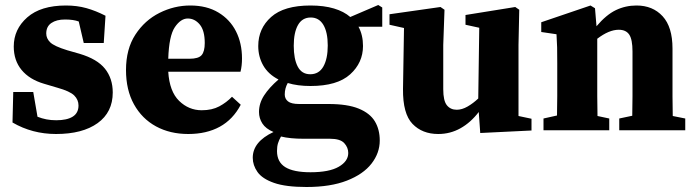

<svg xmlns="http://www.w3.org/2000/svg" viewBox="-20 -521 2782 768"><path d="M204 15Q109 15 30 -31L33 -153H113L130 -54Q148 -47 166 -43.5Q184 -40 205 -40Q248 -40 271 -54.5Q294 -69 294 -99Q294 -122 277 -139Q260 -156 210 -170L156 -186Q98 -203 66.5 -241Q35 -279 35 -335Q35 -404 89 -451.5Q143 -499 244 -499Q288 -499 325.5 -488.5Q363 -478 402 -458L395 -349H315L295 -435Q274 -443 240 -443Q206 -443 185.5 -429Q165 -415 165 -387Q165 -367 181 -351.5Q197 -336 249 -320L298 -306Q369 -285 400 -246Q431 -207 431 -151Q431 -72 370.5 -28.5Q310 15 204 15Z M731 -447Q703 -447 679.5 -412.5Q656 -378 653 -286H738Q774 -286 786.5 -300.5Q799 -315 799 -349Q799 -399 779 -423Q759 -447 731 -447ZM733 15Q660 15 604 -15.5Q548 -46 516 -103.5Q484 -161 484 -241Q484 -325 521.5 -382.5Q559 -440 618 -469.5Q677 -499 741 -499Q807 -499 853.5 -471Q900 -443 924 -395.5Q948 -348 948 -287Q948 -258 942 -234H653Q658 -155 696.5 -117.5Q735 -80 787 -80Q828 -80 857 -95.5Q886 -111 908 -134L943 -102Q912 -43 859 -14Q806 15 733 15Z M1221 -224Q1256 -224 1273.5 -255Q1291 -286 1291 -339Q1291 -392 1273.5 -421.5Q1256 -451 1223 -451Q1189 -451 1172 -421Q1155 -391 1155 -338Q1155 -285 1171 -254.5Q1187 -224 1221 -224ZM1088 83Q1088 127 1121 147.5Q1154 168 1222 168Q1297 168 1335 146Q1373 124 1373 91Q1373 69 1357 51.5Q1341 34 1300 34H1195Q1140 34 1104 25Q1096 39 1092 52Q1088 65 1088 83ZM1222 -177Q1170 -177 1131 -189Q1119 -168 1119 -143Q1119 -126 1132 -115.5Q1145 -105 1177 -105H1294Q1370 -105 1415 -86.5Q1460 -68 1479.5 -35.5Q1499 -3 1499 41Q1499 91 1466 133.5Q1433 176 1367.5 201.5Q1302 227 1206 227Q1123 227 1076 210.5Q1029 194 1010 167Q991 140 991 110Q991 46 1074 7Q1043 -6 1029.5 -27Q1016 -48 1016 -73Q1016 -108 1036.5 -139.5Q1057 -171 1094 -203Q1053 -224 1033 -259Q1013 -294 1013 -337Q1013 -407 1064.5 -453Q1116 -499 1222 -499Q1276 -499 1316 -487Q1356 -475 1381 -453L1493 -501L1509 -491V-414H1414Q1432 -381 1432 -337Q1432 -270 1380.5 -223.5Q1329 -177 1222 -177Z M1901 11 1895 -73Q1863 -31 1822 -8Q1781 15 1733 15Q1669 15 1630 -25.5Q1591 -66 1592 -165L1596 -409L1538 -422V-464L1742 -493L1758 -482L1753 -341V-164Q1753 -118 1767.5 -100Q1782 -82 1807 -82Q1828 -82 1850.5 -95Q1873 -108 1893 -127L1897 -410L1842 -422V-461L2041 -493L2057 -482L2054 -341V-57L2106 -46V1Z M2154 0V-47L2208 -59Q2209 -95 2209 -137Q2209 -179 2209 -210V-268Q2209 -309 2208.5 -331.5Q2208 -354 2206 -384L2145 -393V-432L2342 -499L2360 -488L2366 -416Q2405 -462 2443.5 -480.5Q2482 -499 2526 -499Q2591 -499 2630.5 -456Q2670 -413 2670 -327V-210Q2670 -177 2670 -135.5Q2670 -94 2671 -57L2721 -47V0H2457V-47L2509 -58Q2510 -95 2510 -136.5Q2510 -178 2510 -210V-315Q2510 -363 2497 -382.5Q2484 -402 2455 -402Q2416 -402 2369 -366V-210Q2369 -179 2369 -136.5Q2369 -94 2370 -57L2417 -47V0Z"/></svg>

Font: Source Serif Pro
Style: Bold
Weight: 700
Designer: Frank Grießhammer
Foundry: Adobe Systems Incorporated
Version: Version 3.001;hotconv 1.0.111;makeotfexe 2.5.65597